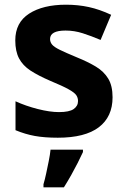

<svg xmlns="http://www.w3.org/2000/svg" viewBox="-20 -576 537 817"><path d="M459 -162Q459 -79 400.5 -34.5Q342 10 226 10Q169 10 128 2.5Q87 -5 46 -22V-145Q90 -125 141 -112Q192 -99 231 -99Q275 -99 293.5 -112Q312 -125 312 -146Q312 -160 304.5 -171Q297 -182 272 -196Q247 -210 194 -232Q143 -254 110 -275.5Q77 -297 61 -327.5Q45 -358 45 -404Q45 -480 104 -518Q163 -556 261 -556Q312 -556 358 -546Q404 -536 453 -513L408 -406Q368 -423 332 -434.5Q296 -446 259 -446Q226 -446 209.5 -437Q193 -428 193 -410Q193 -397 201.5 -386.5Q210 -376 234.5 -364Q259 -352 307 -332Q354 -313 388 -292.5Q422 -272 440.5 -241.5Q459 -211 459 -162ZM333 71Q323 93 310.5 117.5Q298 142 283.5 168Q269 194 252 221H165V208Q171 188 176.5 162Q182 136 187.5 109Q193 82 195 61H333Z"/></svg>

Font: Noto Sans Tai Tham
Style: Regular
Weight: 400
Designer: Monotype Design Team 2013. Revised by David WIlliams 2020
Foundry: Monotype Imaging Inc.
Version: Version 2.002